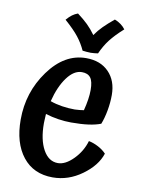

<svg xmlns="http://www.w3.org/2000/svg" viewBox="-84 -788 629 858"><g transform="rotate(10 230.5 -358.5)"><path d="M148 -321Q173 -312 202 -307.5Q231 -303 260 -303Q269 -303 282 -304.5Q295 -306 301 -307Q308 -334 311.5 -357.5Q315 -381 315 -401Q315 -440 302.5 -456.5Q290 -473 263 -473Q227 -473 196 -431Q165 -389 148 -321ZM347 -175Q368 -171 390 -159.5Q412 -148 427 -132Q409 -76 347.5 -31.5Q286 13 215 13Q128 13 79 -49Q30 -111 30 -217Q30 -341 101.5 -439.5Q173 -538 271 -538Q336 -538 374 -499Q412 -460 412 -395Q412 -361 405.5 -325Q399 -289 388 -261Q365 -252 332.5 -247.5Q300 -243 254 -243Q226 -243 196 -247.5Q166 -252 137 -261Q136 -241 135.5 -233Q135 -225 135 -218Q135 -144 160 -99Q185 -54 227 -54Q261 -54 297 -90.5Q333 -127 347 -175ZM150 -691Q163 -706 174.5 -714.5Q186 -723 200 -728Q228 -707 247 -688.5Q266 -670 284 -645Q299 -667 319 -687Q339 -707 367 -730Q383 -724 395.5 -714.5Q408 -705 416 -694Q378 -660 356.5 -632Q335 -604 319 -568Q312 -567 303 -566Q294 -565 286 -565Q277 -565 267 -566Q257 -567 249 -568Q235 -599 213.5 -626.5Q192 -654 150 -691Z"/></g></svg>

Font: Atma Medium
Style: Regular
Weight: 500
Designer: Gregori Vincens, Jeremie Hornus, Riccardo Olocco, Yoann Minet.
Foundry: black foundry
Version: Version 1.101;PS 1.100;hotconv 1.0.86;makeotf.lib2.5.63406